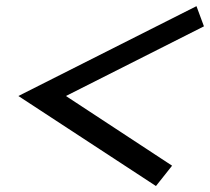

<svg xmlns="http://www.w3.org/2000/svg" viewBox="-20 -606 686 627"><path d="M489.3 1.5 40 -292.5 621.6 -585.9 646 -520 195.3 -292.5 542 -64.9Z"/></svg>

Font: HK Grotesk SmBold Legacy Italic
Style: Regular
Weight: 600
Italic angle: -13°
Designer: Alfredo Marco Pradil
Foundry: Hanken Design Co.
Version: Version 2.022;PS 002.022;hotconv 1.0.88;makeotf.lib2.5.64775